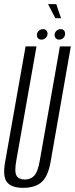

<svg xmlns="http://www.w3.org/2000/svg" viewBox="-31 -898 361 923"><path d="M80 5Q136.5 5 168 -21.8Q199.5 -48.5 212 -118.5L309.5 -675H257L160.5 -127Q151 -72 133.8 -53.5Q116.5 -35 87.5 -35Q59.5 -35 48.5 -53.5Q37.5 -72 47.5 -127L144.5 -675H92L-6.5 -118.5Q-19 -48.5 3 -21.8Q25 5 80 5ZM168.5 -707.5Q179.5 -707.5 188.5 -715.5Q197.5 -723.5 197.5 -736Q197.5 -746 191.2 -752Q185 -758 176 -758Q164.5 -758 155.5 -750Q146.5 -742 146.5 -729.5Q146.5 -719.5 152.5 -713.5Q158.5 -707.5 168.5 -707.5ZM253 -707.5Q265 -707.5 273.5 -715.5Q282 -723.5 282 -736Q282 -746 276.2 -752Q270.5 -758 260.5 -758Q249.5 -758 240.5 -750Q231.5 -742 231.5 -729.5Q231.5 -719.5 237.8 -713.5Q244 -707.5 253 -707.5ZM235 -810.5H262.5L239.5 -878H200Z"/></svg>

Font: Anybody ExtraCondensed Light
Style: Italic
Weight: 300
Width: 2
Italic angle: -10°
Version: Version 1.113;gftools[0.9.25]